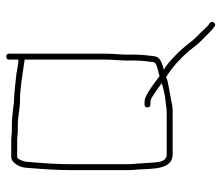

<svg xmlns="http://www.w3.org/2000/svg" viewBox="-67 -593 709 615"><g transform="rotate(-90 287.5 -285.5)"><path d="M177 -583H194C223 -583 245 -576 272 -576C313 -576 353 -568 391 -563L403 -561H404V-299C404 -279 401 -251 401 -234V-205C401 -190 398 -161 396 -149C396 -137 362 -133 351 -129C340 -137 330 -145 320 -152C310 -159 285 -177 269 -177H261C254 -177 251 -174 251 -168C251 -162 254 -158 261 -158H269C273 -158 279 -156 287 -151C304 -139 312 -135 327 -123C328 -122 328 -122 329 -122C313 -117 293 -112 274 -110C258 -109 250 -106 232 -106H101C72 -106 76 -142 73 -168L71 -200C70 -210 69 -220 69 -231V-408C69 -462 73 -511 77 -558C78 -564 85 -585 92 -585H145C158 -585 165 -583 177 -583ZM144 -604H92C74 -604 60 -578 58 -560C54 -510 50 -464 50 -408V-231C50 -220 51 -209 52 -198C55 -151 51 -87 101 -87H232C241 -87 248 -87 255 -88C283 -94 313 -98 338 -104L348 -108C380 -88 405 -65 430 -37C444 -20 452 -7 468 8C483 22 494 36 510 47C520 55 531 40 521 32C513 26 508 22 501 14C491 2 473 -13 463 -26C440 -57 412 -86 382 -109L372 -115C390 -121 413 -125 415 -147C417 -160 420 -189 420 -205V-234C420 -252 423 -279 423 -300V-611C423 -617 420 -620 414 -620C408 -620 404 -617 404 -611V-581C386 -581 363 -588 344 -589C321 -591 297 -595 272 -595C266 -595 261 -596 256 -597C236 -599 217 -602 194 -602H177C166 -602 157 -604 144 -604Z"/></g></svg>

Font: Electronic
Style: ExThn
Weight: 100
Version: Version 1.011